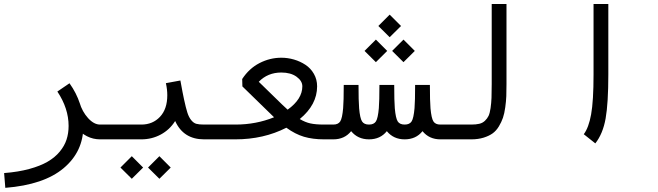

<svg xmlns="http://www.w3.org/2000/svg" viewBox="-60 -678 3261 951"><path d="M530.3 -61V12.2H435.5Q400.9 12.2 370.8 -3.2Q340.8 -18.6 320.3 -43.7Q299.8 -68.8 285.9 -95.2Q272 -121.6 263.7 -149.4L334 -169.9Q347.2 -125 376.2 -93Q405.3 -61 435.5 -61ZM224.1 -224.6 284.2 -265.6Q353 -169.4 353 -54.2Q353 72.8 255.1 155Q157.2 237.3 -33.7 252.4L-39.6 179.2Q30.3 173.8 85 158.9Q139.6 144 176 122.8Q212.4 101.6 235.8 73.2Q259.3 44.9 269.5 13.7Q279.8 -17.6 279.8 -54.2Q279.8 -141.1 224.1 -224.6Z M673.3 151.9 729.5 95.7 785.6 151.9 729.5 207.5ZM536.6 151.9 592.8 95.7 648.9 151.9 592.8 207.5ZM530.3 -61H640.1Q696.3 -61 732.4 -99.4Q768.6 -137.7 768.6 -206.5Q768.6 -234.9 761.7 -266.1L833.5 -279.3Q845.7 -211.9 851.6 -185.5Q860.8 -142.6 868.2 -119.9Q875.5 -97.2 887.2 -82.8Q898.9 -68.4 912.6 -64.7Q926.3 -61 950.7 -61H1060.5V12.2H950.7Q848.6 12.2 807.6 -78.6Q780.3 -35.2 736.1 -11.5Q691.9 12.2 640.1 12.2H530.3Q515.1 12.2 504.4 1.5Q493.7 -9.3 493.7 -24.4Q493.7 -39.6 504.4 -50.3Q515.1 -61 530.3 -61Z M1060.5 -61H1106Q1208.5 -61 1297.4 -97.2L1140.6 -250L1139.6 -286.6Q1173.8 -338.9 1225.3 -365.5Q1276.9 -392.1 1333.5 -392.1Q1365.2 -392.1 1396.2 -383.1Q1427.2 -374 1453.1 -356.9Q1479 -339.8 1494.9 -312Q1510.7 -284.2 1510.7 -250.5Q1510.7 -159.2 1424.8 -88.4Q1451.7 -72.3 1477.5 -66.7Q1503.4 -61 1544.9 -61H1590.8V12.2H1544.9Q1488.8 12.2 1445.3 -0.7Q1401.9 -13.7 1358.4 -45.4Q1245.6 12.2 1106 12.2H1060.5Q1045.4 12.2 1034.7 1.5Q1023.9 -9.3 1023.9 -24.4Q1023.9 -39.6 1034.7 -50.3Q1045.4 -61 1060.5 -61ZM1364.7 -134.8Q1437.5 -187 1437.5 -250.5Q1437.5 -277.3 1408.7 -298.1Q1379.9 -318.8 1333.5 -318.8Q1266.1 -318.8 1221.7 -272.9L1337.4 -160.2Q1348.1 -149.4 1364.7 -134.8Z M1882.3 -425.8 1938.5 -481.9 1994.6 -425.8 1938.5 -370.1ZM1745.6 -425.8 1801.8 -481.9 1857.9 -425.8 1801.8 -370.1ZM1814 -549.3 1870.1 -605.5 1926.3 -549.3 1870.1 -493.7ZM1590.8 -61Q1615.2 -61 1625.2 -76.7Q1635.3 -92.3 1639.6 -142.1Q1642.6 -176.8 1642.6 -257.3H1715.8Q1715.8 -176.8 1718.8 -141.6Q1723.1 -92.3 1733.2 -76.7Q1743.2 -61 1767.6 -61Q1792 -61 1802 -76.7Q1812 -92.3 1816.4 -142.1Q1819.3 -176.8 1819.3 -257.3H1892.6Q1892.6 -176.8 1895.5 -141.6Q1899.9 -92.3 1909.9 -76.7Q1919.9 -61 1944.3 -61Q1968.8 -61 1978.8 -76.7Q1988.8 -92.3 1993.2 -142.1Q1996.1 -176.8 1996.1 -257.3H2069.3Q2069.3 -176.8 2072.3 -141.6Q2076.7 -92.3 2086.7 -76.7Q2096.7 -61 2121.1 -61V12.2Q2065.9 12.2 2032.7 -28.3Q2000.5 12.2 1944.3 12.2Q1889.2 12.2 1856 -28.3Q1823.7 12.2 1767.6 12.2Q1712.4 12.2 1679.2 -28.3Q1647 12.2 1590.8 12.2Q1575.7 12.2 1564.9 1.5Q1554.2 -9.3 1554.2 -24.4Q1554.2 -39.6 1564.9 -50.3Q1575.7 -61 1590.8 -61Z M2121.1 -61H2273.9Q2297.9 -61 2314.2 -64.9Q2330.6 -68.8 2342 -79.8Q2353.5 -90.8 2359.9 -104Q2366.2 -117.2 2369.9 -142.6Q2373.5 -168 2374.5 -193.6Q2375.5 -219.2 2375.5 -261.7V-658.2H2448.7V-261.7Q2448.7 -227.1 2447.8 -201.9Q2446.8 -176.8 2442.6 -146.5Q2438.5 -116.2 2431.2 -94.7Q2423.8 -73.2 2410.9 -51.8Q2397.9 -30.3 2379.9 -17.3Q2361.8 -4.4 2335 3.9Q2308.1 12.2 2273.9 12.2H2121.1Q2106 12.2 2095.2 1.5Q2084.5 -9.3 2084.5 -24.4Q2084.5 -39.6 2095.2 -50.3Q2106 -61 2121.1 -61Z M2888.7 32.2 2831.5 -13.2Q2856 -45.4 2867.9 -111.6Q2879.9 -177.7 2879.9 -309.6V-658.2H2953.1Q2953.1 -658.2 2953.1 -309.6Q2953.1 -166.5 2939.7 -91.1Q2926.3 -15.6 2888.7 32.2Z"/></svg>

Font: AzarMehrMonospaced
Style: SerifBold
Weight: 1
Designer: Amin Abedi
Version: Version 1.00